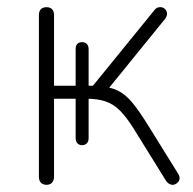

<svg xmlns="http://www.w3.org/2000/svg" viewBox="-20 -507 537 533"><path d="M109 6Q99 6 93.5 0Q88 -6 88 -16V-465Q88 -476 93.5 -481.5Q99 -487 109 -487Q119 -487 124.5 -481.5Q130 -476 130 -465V-269H190V-370Q190 -390 208 -390Q216 -390 221 -385Q226 -380 226 -370V-269H238L408 -478Q413 -485 419.5 -486.5Q426 -488 431.5 -486Q437 -484 440.5 -479Q444 -474 443.5 -467Q443 -460 437 -453L277 -256L258 -268Q287 -265 307 -255.5Q327 -246 346.5 -223Q366 -200 393 -156L475 -24Q479 -17 478.5 -11Q478 -5 473.5 -0.5Q469 4 463.5 5.5Q458 7 452 4.5Q446 2 441 -5L351 -150Q331 -182 313 -200Q295 -218 273 -225.5Q251 -233 218 -233H208L226 -242V-124Q226 -114 221 -109Q216 -104 208 -104Q200 -104 195 -109Q190 -114 190 -124V-233H130V-16Q130 -6 124.5 0Q119 6 109 6Z"/></svg>

Font: Nunito ExtraLight
Style: Regular
Weight: 200
Designer: Vernon Adams
Foundry: Vernon Adams
Version: Version 3.602